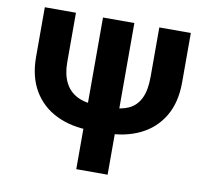

<svg xmlns="http://www.w3.org/2000/svg" viewBox="-80 -817 987 907"><g transform="rotate(10 413.5 -364.0)"><path d="M612.5 -727.5H763.7V-490Q763.7 -394.2 724.2 -327.8Q684.8 -261.3 614.1 -226.9Q543.5 -192.4 449.2 -192.2H378.3Q284.3 -192.4 213.2 -226.9Q142.2 -261.3 102.7 -327.8Q63.3 -394.2 63.3 -490V-727.5H212.7V-490Q212.9 -433.1 232.3 -393.9Q251.7 -354.8 290.1 -334.9Q328.6 -315 385.4 -314.8H454.5Q503.6 -315 539 -331.7Q574.4 -348.3 593.5 -386.9Q612.5 -425.5 612.5 -490ZM492.8 -727.5V0H342.4V-727.5Z"/></g></svg>

Font: GitLab Sans
Style: Regular
Weight: 400
Designer: Rasmus Andersson
Foundry: Modifications by GitLab B.V., manufactured by rsms
Version: Version 4.000;git-c8fb6b7